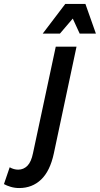

<svg xmlns="http://www.w3.org/2000/svg" viewBox="-163 -755 505 971"><path d="M-143 176 -114 91Q-93 103 -71 103Q-44 103 -24.5 83.5Q-5 64 4 19L119 -519H224L109 22Q90 110 45 153Q0 196 -66 196Q-88 196 -108.5 190Q-129 184 -143 176ZM53 -585 167 -735H269L322 -585H240L205 -661L140 -585Z"/></svg>

Font: Radio Canada Condensed Medium
Style: Italic
Weight: 500
Width: 3
Italic angle: -12°
Designer: Charles Daoud, Etienne Aubert Bonn, Alexandre Saumier Demers, Jacques Le Bailly
Foundry: Radio-Canada
Version: Version 2.104; ttfautohint (v1.8.4.7-5d5b);gftools[0.9.28.de